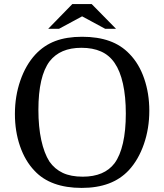

<svg xmlns="http://www.w3.org/2000/svg" viewBox="-20 -910 804 940"><path d="M711 -368Q711 -281 684.5 -204.5Q658 -128 611 -77Q570 -33 512.5 -11.5Q455 10 380 10Q304 10 246 -11Q188 -32 149 -74Q103 -122 78 -194.5Q53 -267 53 -352Q53 -439 79.5 -515.5Q106 -592 153 -643Q195 -688 250.5 -709Q306 -730 382 -730Q458 -730 515.5 -709.5Q573 -689 614 -646Q661 -598 686 -525Q711 -452 711 -368ZM168 -372Q168 -289 182 -224.5Q196 -160 222 -119Q248 -82 287.5 -63.5Q327 -45 385 -45Q491 -45 541 -111Q568 -148 582 -209.5Q596 -271 596 -354Q596 -437 582 -500Q568 -563 541 -602Q515 -640 474.5 -658Q434 -676 379 -676Q326 -676 287.5 -659.5Q249 -643 223 -610Q168 -537 168 -372ZM548 -769 429 -890H334L216 -769H269L382 -830L495 -769Z"/></svg>

Font: Domine
Style: Regular
Weight: 400
Designer: Pablo Impallari, Rodrigo Fuenzalida, Brenda Gallo
Foundry: Pablo Impallari, Rodrigo Fuenzalida, Brenda Gallo
Version: Version 2.000